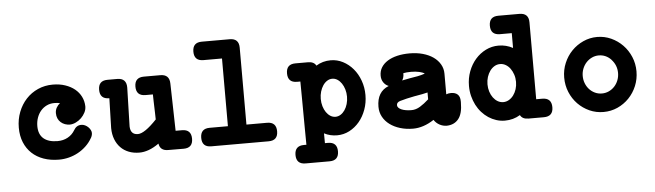

<svg xmlns="http://www.w3.org/2000/svg" viewBox="-51 -851 4316 1266"><g transform="rotate(-5 2107.0 -217.5)"><path d="M424.3 -138.2Q441.9 -169.9 474.1 -169.9Q487.3 -169.9 499 -164.3Q510.7 -158.7 519.8 -149.9Q528.8 -141.1 534.2 -130.6Q539.6 -120.1 539.6 -110.4Q539.6 -94.2 529.8 -77.1V-77.6Q513.2 -48.3 489 -25.4Q464.8 -2.4 436 13.4Q407.2 29.3 374.8 37.6Q342.3 45.9 309.6 45.9Q253.4 45.9 207.8 29.8Q162.1 13.7 129.9 -16.6Q97.7 -46.9 80.1 -89.8Q62.5 -132.8 62.5 -186.5Q62.5 -242.2 81.3 -290.5Q100.1 -338.9 133.1 -374.5Q166 -410.2 211.4 -430.4Q256.8 -450.7 309.6 -450.7Q355 -450.7 391.8 -438.2Q428.7 -425.8 455.1 -404.3Q481.4 -382.8 496.1 -353.5Q510.7 -324.2 511.7 -290.5V-288.1Q511.7 -267.6 501.7 -248.3Q491.7 -229 476.1 -213.6Q460.4 -198.2 440.4 -188.5Q420.4 -178.7 400.9 -178.2Q383.3 -178.2 367.7 -183.8Q352.1 -189.5 340.1 -200.2Q328.1 -210.9 321.3 -226.3Q314.5 -241.7 314.5 -261.2Q314.5 -280.8 323.5 -297.1Q332.5 -313.5 347.2 -324.7Q330.1 -328.6 309.6 -328.6Q281.7 -328.6 258.8 -317.4Q235.8 -306.2 219.5 -286.9Q203.1 -267.6 194.1 -241.7Q185.1 -215.8 185.1 -186.5Q185.1 -131.8 217.5 -104.2Q250 -76.7 309.6 -76.7Q347.7 -76.7 377.4 -93Q407.2 -109.4 424.3 -138.2Z M672.9 -328.6Q611.8 -328.6 611.8 -389.6Q611.8 -450.7 672.9 -450.7H736.8Q797.9 -450.7 797.9 -389.2L791 -130.9Q792 -103.5 804.9 -90.1Q817.9 -76.7 841.3 -76.7Q885.7 -76.7 966.8 -162.6Q966.3 -185.5 965.8 -205.3Q965.3 -225.1 964.6 -244.4Q963.9 -263.7 963.4 -283.9Q962.9 -304.2 962.4 -328.6H913.6Q852.1 -328.6 852.1 -389.6Q852.1 -450.7 913.6 -450.7H1022.5Q1082.5 -450.7 1083.5 -390.1Q1084.5 -347.7 1085.4 -309.3Q1086.4 -271 1087.2 -233.4Q1087.9 -195.8 1088.9 -157.5Q1089.8 -119.1 1090.8 -76.7H1133.3Q1194.3 -76.7 1194.3 -15.1Q1194.3 45.9 1133.3 45.9L1030.8 45.4Q977.5 45.4 970.7 -2.4Q935.1 22.9 902.8 34.4Q870.6 45.9 841.3 45.9Q802.7 45.9 771.2 33.7Q739.7 21.5 717.3 -1.5Q694.8 -24.4 682.1 -57.1Q669.4 -89.8 668.9 -130.9L674.3 -328.6Z M1314 -524.9Q1252.9 -524.9 1252.9 -585.9Q1252.9 -647 1314 -647H1498.5Q1559.6 -647 1559.6 -585.9V-76.7H1695.8Q1757.3 -76.7 1757.3 -15.1Q1757.3 45.9 1695.8 45.9H1315.9Q1254.9 45.9 1254.9 -15.1Q1254.9 -76.7 1315.9 -76.7H1437V-524.9Z M2064.5 90.3H2084.5Q2145.5 90.3 2145.5 151.4Q2145.5 212.4 2084.5 212.4H1925.8Q1864.3 212.4 1864.3 151.4Q1864.3 90.3 1925.8 90.3H1941.9Q1941.4 35.6 1940.9 -15.6Q1940.4 -66.9 1940.2 -117.9Q1939.9 -168.9 1939.5 -220.9Q1939 -272.9 1938.5 -328.6H1916.5Q1855.5 -328.6 1855.5 -389.6Q1855.5 -450.7 1916.5 -450.7H1999.5Q2039.1 -450.7 2053.2 -423.8Q2096.2 -450.7 2149.4 -450.7Q2192.4 -450.7 2230.5 -430.9Q2268.6 -411.1 2297.1 -377.4Q2325.7 -343.8 2342 -298.6Q2358.4 -253.4 2358.4 -202.6Q2358.4 -151.9 2342 -106.7Q2325.7 -61.5 2297.4 -27.6Q2269 6.3 2231 26.1Q2192.9 45.9 2149.4 45.9Q2103.5 45.9 2064 25.4ZM2149.4 -76.7Q2167.5 -76.7 2183.3 -86.7Q2199.2 -96.7 2210.9 -113.8Q2222.7 -130.9 2229.5 -153.8Q2236.3 -176.8 2236.3 -202.6Q2236.3 -228 2229.5 -250.7Q2222.7 -273.4 2210.9 -290.8Q2199.2 -308.1 2183.3 -318.4Q2167.5 -328.6 2149.4 -328.6Q2131.3 -328.6 2115.5 -318.6Q2099.6 -308.6 2087.9 -291.3Q2076.2 -273.9 2069.3 -251Q2062.5 -228 2062.5 -202.6Q2062.5 -176.8 2069.3 -153.8Q2076.2 -130.9 2087.9 -113.8Q2099.6 -96.7 2115.5 -86.7Q2131.3 -76.7 2149.4 -76.7Z M2516.6 -248.5Q2495.1 -256.8 2482.2 -275.9Q2469.2 -294.9 2469.2 -320.8Q2469.2 -351.6 2484.1 -375.5Q2499 -399.4 2525.9 -416.3Q2552.7 -433.1 2589.8 -441.9Q2627 -450.7 2671.9 -450.7Q2719.2 -450.7 2759.3 -439.5Q2799.3 -428.2 2828.1 -408Q2856.9 -387.7 2873.3 -359.4Q2889.6 -331.1 2889.6 -297.4V-160.6Q2902.8 -166.5 2921.4 -166.5Q2949.7 -166.5 2965.3 -151.9Q2981 -137.2 2981 -106.4V-98.1Q2981 -24.9 2953.1 9.8Q2925.3 44.4 2876 45.9Q2850.1 45.9 2827.6 33.7Q2805.2 21.5 2791 0Q2721.2 45.9 2652.3 45.9Q2606.4 45.9 2567.1 33.9Q2527.8 22 2498.8 0.5Q2469.7 -21 2453.4 -51Q2437 -81.1 2437 -117.7Q2437 -217.3 2516.1 -248.5ZM2767.6 -183.6Q2750 -178.7 2731.7 -175.5Q2713.4 -172.4 2694.8 -168.9H2695.8Q2691.9 -168 2688.2 -167.7Q2684.6 -167.5 2680.7 -166.5Q2652.8 -161.1 2628.4 -155.5Q2604 -149.9 2583 -143.6Q2559.6 -136.2 2559.6 -117.7Q2559.6 -108.4 2566.7 -100.8Q2573.7 -93.3 2586.2 -87.9Q2598.6 -82.5 2615.5 -79.6Q2632.3 -76.7 2652.3 -76.7Q2681.6 -76.7 2709.5 -93.8Q2737.3 -110.8 2767.6 -138.2ZM2671.9 -328.6Q2640.1 -328.6 2619.6 -324.2V-319.8Q2619.6 -295.4 2607.9 -276.9Q2633.3 -282.7 2659.7 -287.1Q2686 -291 2712.2 -296.1Q2738.3 -301.3 2760.3 -309.1Q2749 -317.9 2724.9 -323.2Q2700.7 -328.6 2671.9 -328.6Z M3276.9 -524.9Q3215.3 -524.9 3215.3 -585.9Q3215.3 -647 3276.9 -647H3416Q3477.5 -647 3477.5 -585.9V-76.7H3517.6Q3579.1 -76.7 3579.1 -15.1Q3579.1 45.9 3517.6 45.9H3416Q3375 45.9 3361.3 18.1Q3315.9 45.9 3260.3 45.9Q3231 45.9 3203.6 37.1Q3176.3 28.3 3152.1 12.5Q3127.9 -3.4 3107.9 -25.9Q3087.9 -48.3 3073.7 -75.9Q3059.6 -103.5 3051.5 -135.5Q3043.5 -167.5 3043.5 -202.6Q3043.5 -253.4 3060.5 -298.6Q3077.6 -343.8 3106.9 -377.4Q3136.2 -411.1 3175.8 -430.9Q3215.3 -450.7 3260.3 -450.7Q3311 -450.7 3355 -426.8V-524.9ZM3260.3 -328.6Q3240.2 -328.6 3223.1 -318.6Q3206.1 -308.6 3193.4 -291.3Q3180.7 -273.9 3173.3 -251Q3166 -228 3166 -202.6Q3166 -176.8 3173.3 -153.8Q3180.7 -130.9 3193.4 -113.8Q3206.1 -96.7 3223.1 -86.7Q3240.2 -76.7 3260.3 -76.7Q3279.8 -76.7 3297.1 -86.7Q3314.5 -96.7 3327.4 -114Q3340.3 -131.3 3347.7 -154.1Q3355 -176.8 3355 -202.6Q3355 -228 3347.4 -251Q3339.8 -273.9 3327.1 -291.3Q3314.5 -308.6 3297.1 -318.6Q3279.8 -328.6 3260.3 -328.6Z M3913.1 -450.7Q3961.9 -450.7 4005.4 -430.9Q4048.8 -411.1 4081.5 -377.4Q4114.3 -343.8 4133.3 -298.6Q4152.3 -253.4 4152.3 -202.6Q4152.3 -151.4 4133.5 -106.2Q4114.7 -61 4082 -27.1Q4049.3 6.8 4005.9 26.4Q3962.4 45.9 3913.1 45.9Q3863.8 45.9 3820.3 26.4Q3776.9 6.8 3744.1 -26.9Q3711.4 -60.5 3692.6 -105.7Q3673.8 -150.9 3673.8 -202.6Q3673.8 -253.4 3692.9 -298.6Q3711.9 -343.8 3744.6 -377.4Q3777.3 -411.1 3820.8 -430.9Q3864.3 -450.7 3913.1 -450.7ZM3995.1 -292.5Q3960.4 -328.6 3913.1 -328.6Q3889.2 -328.6 3867.9 -318.6Q3846.7 -308.6 3830.8 -291.5Q3814.9 -274.4 3805.7 -251.5Q3796.4 -228.5 3796.4 -202.6Q3796.4 -176.8 3805.2 -154.1Q3814 -131.3 3829.8 -114Q3845.7 -96.7 3866.9 -86.7Q3888.2 -76.7 3913.1 -76.7Q3937.5 -76.7 3959 -86.7Q3980.5 -96.7 3996.3 -113.8Q4012.2 -130.9 4021.2 -153.8Q4030.3 -176.8 4030.3 -202.6Q4030.3 -253.9 3994.6 -292.5Z"/></g></svg>

Font: Erica Type
Style: Bold
Weight: 700
Designer: Peter Wiegel
Foundry: Peter Wiegel
Version: Version 1.000 2010 initial release